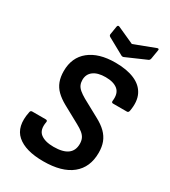

<svg xmlns="http://www.w3.org/2000/svg" viewBox="-208 -954 946 1068"><g transform="rotate(30 265.5 -420.5)"><path d="M244.9 11Q129.9 11 75.2 -37Q20.5 -84.9 41.5 -186.4Q43.2 -198.2 54.6 -198.2H140.4Q153.8 -198.2 151.2 -185.8Q141.4 -132.4 170.3 -109.9Q199.2 -87.3 254.2 -87.3Q314.2 -87.3 343.9 -109.2Q373.5 -131.1 373.5 -173.9Q373.5 -193.6 367 -208.5Q360.4 -223.4 344.8 -236.4Q329.2 -249.4 302.6 -263.5L195.3 -322.2Q160.1 -341.9 137.6 -364Q115 -386 104.1 -415Q93.3 -443.9 93.3 -481.1Q93.3 -568.6 153.6 -617Q213.8 -665.4 319.9 -665.4Q393.1 -665.4 442.8 -644.1Q492.5 -622.9 513.6 -580.4Q534.8 -538 522.8 -472.9Q519.8 -461.1 511 -461.1H421.6Q410.2 -461.1 411.8 -473.6Q418 -523.4 391.3 -545.7Q364.5 -568.1 312.9 -568.1Q262.7 -568.1 235.2 -547.5Q207.7 -526.9 207.7 -490.3Q207.7 -472.9 213.9 -458.8Q220.2 -444.7 234.7 -432.5Q249.2 -420.3 272 -407.1L380 -348.2Q419.2 -327.5 443.1 -303.9Q467 -280.2 478.2 -251.2Q489.3 -222.2 489.3 -183.9Q489.3 -90.5 426.8 -39.8Q364.4 11 244.9 11ZM478.2 -850.7Q484.3 -853.4 488 -851.5Q491.7 -849.7 490.4 -843.6L480.6 -784.6Q478.2 -773.9 471.2 -770.9L344.5 -715.6Q337.1 -711.9 328.7 -715.6L223.5 -773.7Q214 -778.8 215.7 -788.6L224.2 -841.2Q226.6 -854.4 238.4 -849.3L346.3 -800.5Z"/></g></svg>

Font: Sofia Sans Semi Condensed
Style: Italic
Weight: 400
Italic angle: -9°
Designer: Botio Nikoltchev, Ani Petrova
Foundry: lettersoup
Version: Version 4.101